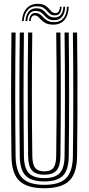

<svg xmlns="http://www.w3.org/2000/svg" viewBox="-20 -969 460 997"><path d="M210.2 8.5Q121.8 8.5 81.2 -29.2Q40.8 -67 39.5 -156.8Q38.5 -229.8 38 -309Q37.5 -388.2 37.5 -470.9Q37.5 -553.5 38 -636.8Q38.5 -720 39.5 -800H61Q60.2 -723.8 59.6 -641.5Q59 -559.2 59 -475.8Q59 -392.2 59.6 -311.5Q60.2 -230.8 61 -157.5Q62.2 -78.5 96.6 -43.9Q131 -9.2 210.2 -9.2Q289 -9.2 323.2 -43.9Q357.5 -78.5 358.5 -157.5Q359.5 -230 360 -309.2Q360.5 -388.5 360.5 -471.2Q360.5 -554 360.1 -637.1Q359.8 -720.2 358.5 -800H380.2Q381.5 -698.5 382 -589.5Q382.5 -480.5 382 -370.8Q381.5 -261 380.2 -156.8Q379 -66.8 338.5 -29.1Q298 8.5 210.2 8.5ZM210.2 -26.8Q143.5 -26.8 113.6 -56.4Q83.8 -86 82.8 -156.8Q81.8 -236.5 81.2 -314.9Q80.8 -393.2 80.8 -472.4Q80.8 -551.5 81.2 -632.9Q81.8 -714.2 82.8 -800H104.2Q103.2 -717.2 102.8 -635Q102.2 -552.8 102.2 -471.9Q102.2 -391 102.9 -312.2Q103.5 -233.5 104.2 -157.5Q105 -96 129.8 -70.1Q154.5 -44.2 210.2 -44.2Q265.8 -44.2 290.1 -70.1Q314.5 -96 315.2 -157.5Q316.2 -233 316.8 -312.6Q317.2 -392.2 317.2 -474.1Q317.2 -556 316.8 -638.1Q316.2 -720.2 315.2 -800H337Q338 -716.2 338.5 -633.9Q339 -551.5 339 -470.9Q339 -390.2 338.4 -311.8Q337.8 -233.2 337 -156.8Q336.2 -86.5 306.6 -56.6Q277 -26.8 210.2 -26.8ZM210.2 -61.8Q166.2 -61.8 146.5 -83.6Q126.8 -105.5 126 -158.2Q124.8 -254.5 124.2 -362.4Q123.8 -470.2 124.1 -581.6Q124.5 -693 126 -800H147.5Q146.8 -723.5 146.1 -645.6Q145.5 -567.8 145.5 -487.9Q145.5 -408 146 -325.8Q146.5 -243.5 147.8 -158.2Q148.5 -114.8 162.9 -97Q177.2 -79.2 210.2 -79.2Q242.8 -79.2 257 -97Q271.2 -114.8 271.8 -158.2Q273.5 -272.8 274 -379.6Q274.5 -486.5 274 -590.5Q273.5 -694.5 272 -800H293.8Q294.8 -724.2 295.2 -642.4Q295.8 -560.5 295.8 -477.1Q295.8 -393.8 295.2 -312.9Q294.8 -232 293.8 -158.2Q293 -105.2 273.2 -83.5Q253.5 -61.8 210.2 -61.8ZM94 -859.5Q97 -904.5 120.5 -927.9Q144 -951.2 181.8 -948.8Q202 -947.8 213.9 -940.6Q225.8 -933.5 233.2 -924.6Q240.8 -915.8 247.9 -908.9Q255 -902 266 -901.2Q277.8 -900.2 284.1 -908.4Q290.5 -916.5 291.5 -934H299.8Q299.2 -912 290.2 -900Q281.2 -888 262.8 -889.2Q248.2 -889.8 239.9 -896.6Q231.5 -903.5 224.2 -912.1Q217 -920.8 206.5 -927.9Q196 -935 177 -936.2Q144.2 -938.8 124.8 -918.1Q105.2 -897.5 103.2 -859.5ZM112.2 -859.5Q114.5 -893.8 130.6 -910.8Q146.8 -927.8 173.5 -925.8Q191 -924.8 201 -917.6Q211 -910.5 218.4 -901.8Q225.8 -893 235.1 -886.2Q244.5 -879.5 260.5 -878.5Q283.2 -877.2 295.5 -891.9Q307.8 -906.5 309 -934H318.2Q317.5 -899.5 301.8 -881.1Q286 -862.8 258 -864.2Q240.2 -865 229.6 -871.9Q219 -878.8 211.1 -887.8Q203.2 -896.8 193.9 -903.8Q184.5 -910.8 169.2 -912Q147.5 -914.2 135.2 -900.1Q123 -886 121.8 -859.5ZM130.8 -859.5Q132.5 -881.2 141.4 -892.1Q150.2 -903 166.5 -901.5Q180 -900.5 188.8 -893.6Q197.5 -886.8 205.8 -877.9Q214 -869 225.8 -862Q237.5 -855 256.8 -854.2Q289.5 -852.2 308.1 -873.4Q326.8 -894.5 327.5 -934H336.8Q335.2 -888 313.4 -863.8Q291.5 -839.5 252 -841.2Q230.5 -842 217.1 -848.9Q203.8 -855.8 195.2 -864.6Q186.8 -873.5 179.5 -880.6Q172.2 -887.8 162.5 -888.8Q152 -890.2 146 -882.6Q140 -875 139.5 -859.5Z"/></svg>

Font: Big Shoulders Inline Display Thin
Style: Bold
Weight: 700
Version: Version 2.002